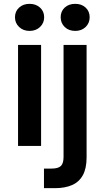

<svg xmlns="http://www.w3.org/2000/svg" viewBox="-20 -760 543 1000"><path d="M74 0V-526H194V0ZM134 -599Q101 -599 79.5 -619.5Q58 -640 58 -670Q58 -701 79.5 -720.5Q101 -740 134 -740Q167 -740 188.5 -720.5Q210 -701 210 -670Q210 -640 188.5 -619.5Q167 -599 134 -599ZM209 220V118H249Q283 118 297 104.5Q311 91 311 58V-526H431V59Q431 117 411.5 152.5Q392 188 355 204Q318 220 267 220ZM372 -599Q338 -599 317 -619.5Q296 -640 296 -670Q296 -701 317 -720.5Q338 -740 372 -740Q405 -740 426 -720.5Q447 -701 447 -670Q447 -640 426 -619.5Q405 -599 372 -599Z"/></svg>

Font: DM Sans 9pt
Style: Semibold
Weight: 600
Designer: Colophon Foundry, Jonny Pinhorn
Foundry: Colophon Foundry
Version: Version 4.004;gftools[0.9.30]